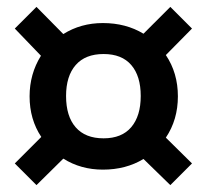

<svg xmlns="http://www.w3.org/2000/svg" viewBox="-20 -621 600 558"><path d="M462 -221 538 -146 475 -83 397 -159Q346 -128 279 -128Q215 -128 164 -160L86 -83L23 -146L100 -223Q66 -274 66 -341Q66 -406 99 -459L23 -538L86 -601L164 -522Q215 -554 279 -554Q346 -554 397 -523L475 -601L538 -538L462 -461Q497 -409 497 -341Q497 -273 462 -221ZM389 -342Q389 -400 361.5 -432Q334 -464 281 -464Q228 -464 200 -432Q172 -400 172 -342Q172 -283 200 -251Q228 -219 281 -219Q334 -219 361.5 -251.5Q389 -284 389 -342Z"/></svg>

Font: FiraGO Medium
Style: Italic
Weight: 500
Italic angle: -8°
Designer: bBox Type GmbH
Foundry: bBox Type GmbH
Version: Version 1.001